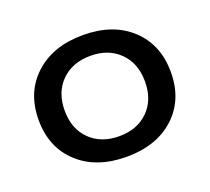

<svg xmlns="http://www.w3.org/2000/svg" viewBox="-81 -885 669 613"><g transform="rotate(-20 253.5 -578.5)"><path d="M253.9 -372.1Q151.4 -372.1 90.1 -428.5Q28.8 -484.9 28.8 -578.1Q28.8 -671.9 90.3 -728.5Q151.9 -785.2 253.9 -785.2Q356 -785.2 417 -728.5Q478 -671.9 478 -578.1Q478 -484.9 417 -428.5Q356 -372.1 253.9 -372.1ZM253.9 -441.9Q314.9 -441.9 352.5 -479Q390.1 -516.1 390.1 -578.1Q390.1 -640.6 352.5 -677.7Q314.9 -714.8 253.9 -714.8Q192.4 -714.8 154.8 -677.5Q117.2 -640.1 117.2 -578.1Q117.2 -516.1 154.8 -479Q192.4 -441.9 253.9 -441.9Z"/></g></svg>

Font: Mattone
Style: Regular
Weight: 400
Width: 6
Designer: Nunzio Mazzaferro
Foundry: Collletttivo
Version: Version 2.000;Glyphs 3.2 (3217)